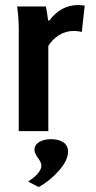

<svg xmlns="http://www.w3.org/2000/svg" viewBox="-20 -526 383 770"><path d="M55.2 0V-408.2Q55.2 -451.7 48.8 -500H164.1Q169.9 -470.2 172.9 -443.8H178.2Q223.6 -505.9 294.9 -505.9Q302.2 -505.9 319.8 -503.9L308.1 -397.9Q293 -401.9 275.9 -401.9Q243.2 -401.9 216.6 -385Q189.9 -368.2 173.8 -341.8V0ZM146 138.2Q146 126 132.1 107.2Q118.2 88.4 118.2 75.2Q118.2 55.7 136.5 43.9Q154.8 32.2 185.1 32.2Q215.8 32.2 234.4 44.9Q252.9 57.6 252.9 82Q252.9 117.2 215.6 159.2Q178.2 201.2 134.8 224.1L92.8 202.1Q146 167 146 138.2Z"/></svg>

Font: LT Hoop SemBd
Style: Regular
Weight: 600
Designer: Daniel Lyons
Foundry: LyonsType
Version: Version 1.000